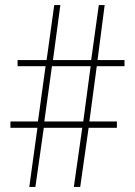

<svg xmlns="http://www.w3.org/2000/svg" viewBox="-20 -734 531 754"><path d="M360 -474 331 -257H439V-232H328L295 0H270L303 -232H152L119 0H95L127 -232H21V-257H129L159 -474H49V-498H163L193 -714H217L188 -498H338L368 -714H391L363 -498H469V-474ZM154 -257H307L336 -474H184Z"/></svg>

Font: Noto Sans Khmer Condensed Thin
Style: Regular
Weight: 100
Width: 3
Designer: Danh Hong and the Monotype Design Team
Foundry: Monotype Imaging Inc.
Version: Version 2.004; ttfautohint (v1.8.4.7-5d5b)